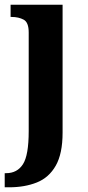

<svg xmlns="http://www.w3.org/2000/svg" viewBox="-28 -556 373 816"><path d="M-8 240V180H-2Q45 180 69.5 142Q94 104 94 1V-418Q94 -461 72.5 -472.5Q51 -484 21 -484H17V-536H238V8Q238 97 209 148Q180 199 128.5 219.5Q77 240 11 240Z"/></svg>

Font: Noto Serif Thai SemiCondensed
Style: Bold
Weight: 700
Width: 4
Designer: Monotype Design Team
Foundry: Monotype Imaging Inc.
Version: Version 2.002; ttfautohint (v1.8.4.7-5d5b)